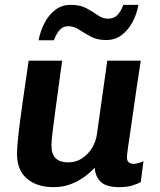

<svg xmlns="http://www.w3.org/2000/svg" viewBox="-20 -761 658 791"><path d="M201 10Q132 10 91 -25Q50 -60 50 -128Q50 -155 56 -208Q62 -261 73 -338Q84 -415 98 -511H236Q221 -402 211.5 -331.5Q202 -261 197 -221Q192 -181 192 -162Q192 -125 210 -108.5Q228 -92 261 -92Q292 -92 317 -108Q342 -124 358.5 -150.5Q375 -177 379 -206L422 -511H560Q551 -454 544 -406.5Q537 -359 531.5 -320Q526 -281 521.5 -250Q517 -219 513.5 -195Q510 -171 507.5 -154.5Q505 -138 504 -127Q503 -116 503 -112Q503 -98 511 -92Q519 -86 529 -86Q539 -86 551.5 -89.5Q564 -93 571 -97L560 -11Q550 -5 527.5 2.5Q505 10 471 10Q419 10 396 -11Q373 -32 370 -70Q354 -52 329 -33.5Q304 -15 272 -2.5Q240 10 201 10ZM139 -595Q146 -633 163.5 -666.5Q181 -700 208 -720.5Q235 -741 272 -741Q310 -741 336 -727Q362 -713 382.5 -698.5Q403 -684 425 -684Q449 -684 464 -699.5Q479 -715 488 -741H550Q544 -704 526.5 -671Q509 -638 482 -617Q455 -596 417 -596Q380 -596 353.5 -610.5Q327 -625 305.5 -639Q284 -653 261 -653Q240 -653 226.5 -638.5Q213 -624 202 -595Z"/></svg>

Font: Chivo SemiBold
Style: Italic
Weight: 600
Italic angle: -8.05°
Designer: Hector Gatti
Foundry: Omnibus-Type
Version: Version 2.002